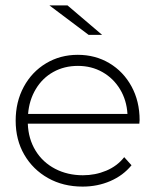

<svg xmlns="http://www.w3.org/2000/svg" viewBox="-20 -687 581 711"><path d="M496 -229H83Q85 -173 111.5 -129.5Q138 -86 184 -62Q230 -38 287 -38Q333 -38 373.5 -55Q414 -72 440 -105L467 -75Q436 -37 388.5 -16.5Q341 4 286 4Q214 4 158 -27.5Q102 -59 70 -114Q38 -169 38 -240Q38 -310 68 -365.5Q98 -421 150.5 -452.5Q203 -484 268 -484Q333 -484 385 -453Q437 -422 467 -367Q497 -312 497 -242ZM84 -265H452Q449 -316 424.5 -356.5Q400 -397 359.5 -420Q319 -443 268.5 -443Q218 -443 177.5 -420.5Q137 -398 112.5 -357Q88 -316 84 -265ZM163 -667H230L358 -558H308Z"/></svg>

Font: Montserrat Ace
Style: Light
Weight: 300
Designer: Julieta Ulanovsky
Foundry: Julieta Ulanovsky
Version: Version 1